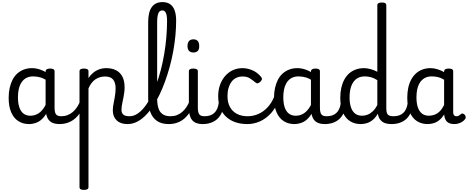

<svg xmlns="http://www.w3.org/2000/svg" viewBox="-20 -1172 4483 1840"><path d="M258 17Q201 17 157 -10.5Q113 -38 88 -94Q63 -150 63 -235Q63 -287 73 -331Q83 -375 101.5 -410Q120 -445 147.5 -469Q175 -493 210 -506Q245 -519 287 -519Q328 -519 371 -503Q414 -487 448 -461V-386Q408 -418 371.5 -429Q335 -440 296 -440Q270 -440 247.5 -432Q225 -424 207.5 -408Q190 -392 177.5 -368Q165 -344 158.5 -312Q152 -280 152 -239Q152 -184 165 -144.5Q178 -105 204.5 -84Q231 -63 271 -63Q307 -63 338.5 -79.5Q370 -96 396.5 -132.5Q423 -169 442 -229L458 -168Q435 -91 401.5 -51Q368 -11 330.5 3Q293 17 258 17ZM548 17Q514 17 489 7.5Q464 -2 448 -21.5Q432 -41 424.5 -70.5Q417 -100 417 -140V-486Q417 -501 428 -508Q439 -515 461 -515Q482 -515 492.5 -508.5Q503 -502 503 -488V-140Q503 -95 516.5 -76.5Q530 -58 567 -58Q576 -58 580.5 -46.5Q585 -35 583.5 -20.5Q582 -6 573.5 5.5Q565 17 548 17Z M548 17Q534 17 527.5 5.5Q521 -6 522.5 -20.5Q524 -35 535 -46.5Q546 -58 567 -58Q600 -58 628 -69Q656 -80 679 -100Q702 -120 719.5 -147Q737 -174 749 -205Q755 -220 766.5 -218.5Q778 -217 786.5 -207Q795 -197 792 -186Q777 -138 753.5 -100.5Q730 -63 699.5 -36.5Q669 -10 631 3.5Q593 17 548 17Z M784 648Q763 648 752.5 641.5Q742 635 742 622V-489Q742 -502 752.5 -508.5Q763 -515 784 -515Q806 -515 817 -508.5Q828 -502 828 -489V-424Q847 -453 873 -474.5Q899 -496 931 -507.5Q963 -519 998 -519Q1050 -519 1089.5 -500Q1129 -481 1151.5 -440.5Q1174 -400 1174 -334Q1174 -310 1171 -286.5Q1168 -263 1163.5 -240.5Q1159 -218 1154.5 -197Q1150 -176 1147 -156.5Q1144 -137 1144 -120Q1144 -91 1161 -74.5Q1178 -58 1221 -58Q1235 -58 1241.5 -46.5Q1248 -35 1246.5 -20.5Q1245 -6 1234 5.5Q1223 17 1202 17Q1135 17 1098 -18.5Q1061 -54 1061 -115Q1061 -131 1063.5 -150.5Q1066 -170 1070.5 -191.5Q1075 -213 1079 -236Q1083 -259 1085.5 -281.5Q1088 -304 1088 -326Q1088 -379 1064.5 -409Q1041 -439 986 -439Q964 -439 941.5 -433Q919 -427 898 -414Q877 -401 859.5 -379Q842 -357 828 -325V622Q828 635 817 641.5Q806 648 784 648Z M1202 17Q1183 17 1176.5 5.5Q1170 -6 1174 -20.5Q1178 -35 1190 -46.5Q1202 -58 1221 -58Q1259 -58 1294 -80Q1329 -102 1361.5 -142Q1394 -182 1423 -237Q1452 -292 1476.5 -358.5Q1501 -425 1520.5 -499.5Q1540 -574 1553.5 -653.5Q1567 -733 1574 -814Q1581 -895 1581 -974Q1581 -993 1594 -1002.5Q1607 -1012 1624.5 -1012Q1642 -1012 1655 -1002.5Q1668 -993 1668 -974Q1668 -905 1661 -831.5Q1654 -758 1640.5 -683Q1627 -608 1607 -534.5Q1587 -461 1562 -392Q1537 -323 1507 -261Q1477 -199 1442.5 -148.5Q1408 -98 1369.5 -60.5Q1331 -23 1289 -3Q1247 17 1202 17Z M1596 17Q1528 17 1484.5 -13Q1441 -43 1420.5 -98.5Q1400 -154 1400 -228V-959Q1400 -1056 1434.5 -1104Q1469 -1152 1537 -1152Q1581 -1152 1610 -1132Q1639 -1112 1653.5 -1072.5Q1668 -1033 1668 -974Q1668 -955 1655 -946Q1642 -937 1624.5 -937Q1607 -937 1594 -946Q1581 -955 1581 -974Q1581 -1008 1576 -1029.5Q1571 -1051 1561 -1061.5Q1551 -1072 1535 -1072Q1519 -1072 1508 -1061Q1497 -1050 1491.5 -1025.5Q1486 -1001 1486 -959V-228Q1486 -176 1497.5 -137.5Q1509 -99 1537.5 -78.5Q1566 -58 1615 -58Q1629 -58 1635.5 -46.5Q1642 -35 1640.5 -20.5Q1639 -6 1628 5.5Q1617 17 1596 17Z M1596 17Q1582 17 1575.5 5.5Q1569 -6 1570.5 -20.5Q1572 -35 1583 -46.5Q1594 -58 1615 -58Q1648 -58 1676 -69Q1704 -80 1727 -100Q1750 -120 1767.5 -147Q1785 -174 1797 -205Q1803 -220 1814.5 -218.5Q1826 -217 1834.5 -207Q1843 -197 1840 -186Q1825 -138 1801.5 -100.5Q1778 -63 1747.5 -36.5Q1717 -10 1679 3.5Q1641 17 1596 17Z M1921 17Q1887 17 1862 7.5Q1837 -2 1821 -21.5Q1805 -41 1797.5 -70.5Q1790 -100 1790 -140V-489Q1790 -502 1800.5 -508.5Q1811 -515 1832 -515Q1854 -515 1865 -508.5Q1876 -502 1876 -489V-140Q1876 -95 1889.5 -76.5Q1903 -58 1940 -58Q1954 -58 1961 -46.5Q1968 -35 1966.5 -20.5Q1965 -6 1954 5.5Q1943 17 1921 17ZM1834 -669Q1806 -669 1791.5 -684.5Q1777 -700 1777 -731Q1777 -763 1791.5 -779Q1806 -795 1834 -795Q1861 -795 1875 -779Q1889 -763 1889 -731Q1890 -700 1875.5 -684.5Q1861 -669 1834 -669Z M1921 17Q1907 17 1900.5 5.5Q1894 -6 1895.5 -20.5Q1897 -35 1908 -46.5Q1919 -58 1940 -58Q1970 -58 1993.5 -66Q2017 -74 2034 -90Q2051 -106 2061.5 -130Q2072 -154 2076 -186Q2078 -201 2091 -205.5Q2104 -210 2116.5 -205.5Q2129 -201 2127 -186Q2123 -133 2106 -94.5Q2089 -56 2062 -31.5Q2035 -7 1999.5 5Q1964 17 1921 17Z M2352 17Q2223 17 2147 -53Q2071 -123 2071 -250Q2071 -309 2088.5 -358Q2106 -407 2137 -443Q2168 -479 2210.5 -499Q2253 -519 2304 -519Q2350 -519 2398 -499Q2446 -479 2482 -435Q2493 -421 2490 -411.5Q2487 -402 2476 -390Q2463 -377 2452 -374Q2441 -371 2429 -381Q2401 -404 2374.5 -421.5Q2348 -439 2304 -439Q2271 -439 2244 -426Q2217 -413 2198.5 -388Q2180 -363 2170 -328.5Q2160 -294 2160 -250Q2160 -190 2183.5 -147Q2207 -104 2250.5 -81Q2294 -58 2352 -58Q2366 -58 2373.5 -46.5Q2381 -35 2381 -20.5Q2381 -6 2374 5.5Q2367 17 2352 17Z M2350 17Q2341 17 2336.5 5.5Q2332 -6 2332 -20.5Q2332 -35 2337 -46.5Q2342 -58 2351 -58Q2406 -58 2454.5 -79Q2503 -100 2542 -141Q2581 -182 2607 -243Q2612 -252 2624.5 -249.5Q2637 -247 2647.5 -238Q2658 -229 2654 -219Q2625 -140 2577.5 -87.5Q2530 -35 2471.5 -9Q2413 17 2350 17Z M2801 17Q2744 17 2700 -10.5Q2656 -38 2631 -94Q2606 -150 2606 -235Q2606 -287 2616 -331Q2626 -375 2644.5 -410Q2663 -445 2690.5 -469Q2718 -493 2753 -506Q2788 -519 2830 -519Q2871 -519 2914 -503Q2957 -487 2991 -461V-386Q2951 -418 2914.5 -429Q2878 -440 2839 -440Q2813 -440 2790.5 -432Q2768 -424 2750.5 -408Q2733 -392 2720.5 -368Q2708 -344 2701.5 -312Q2695 -280 2695 -239Q2695 -184 2708 -144.5Q2721 -105 2747.5 -84Q2774 -63 2814 -63Q2850 -63 2881.5 -79.5Q2913 -96 2939.5 -132.5Q2966 -169 2985 -229L3001 -168Q2978 -91 2944.5 -51Q2911 -11 2873.5 3Q2836 17 2801 17ZM3091 17Q3057 17 3032 7.5Q3007 -2 2991 -21.5Q2975 -41 2967.5 -70.5Q2960 -100 2960 -140V-486Q2960 -501 2971 -508Q2982 -515 3004 -515Q3025 -515 3035.5 -508.5Q3046 -502 3046 -488V-140Q3046 -95 3059.5 -76.5Q3073 -58 3110 -58Q3119 -58 3123.5 -46.5Q3128 -35 3126.5 -20.5Q3125 -6 3116.5 5.5Q3108 17 3091 17Z M3091 17Q3077 17 3070.5 5.5Q3064 -6 3065.5 -20.5Q3067 -35 3078 -46.5Q3089 -58 3110 -58Q3140 -58 3163.5 -66Q3187 -74 3204 -90Q3221 -106 3231.5 -130Q3242 -154 3246 -186Q3248 -201 3261 -205.5Q3274 -210 3286.5 -205.5Q3299 -201 3297 -186Q3293 -133 3276 -94.5Q3259 -56 3232 -31.5Q3205 -7 3169.5 5Q3134 17 3091 17Z M3436 17Q3379 17 3335 -10.5Q3291 -38 3266 -94Q3241 -150 3241 -235Q3241 -287 3251 -331Q3261 -375 3280 -410Q3299 -445 3326.5 -469Q3354 -493 3390 -506Q3426 -519 3469 -519Q3499 -519 3532.5 -509.5Q3566 -500 3596 -484V-1122Q3596 -1135 3607 -1141.5Q3618 -1148 3640 -1148Q3662 -1148 3672 -1141.5Q3682 -1135 3682 -1122V-135Q3682 -90 3696.5 -74Q3711 -58 3751 -58Q3763 -58 3769 -46.5Q3775 -35 3773.5 -20.5Q3772 -6 3762 5.5Q3752 17 3732 17Q3704 17 3681.5 11.5Q3659 6 3643 -6Q3627 -18 3616.5 -35.5Q3606 -53 3602 -77L3601 -83Q3578 -43 3550 -21Q3522 1 3493 9Q3464 17 3436 17ZM3449 -63Q3478 -63 3504 -73.5Q3530 -84 3553.5 -106.5Q3577 -129 3596 -166V-404Q3565 -424 3535.5 -432Q3506 -440 3474 -440Q3448 -440 3425.5 -432Q3403 -424 3385.5 -408Q3368 -392 3355.5 -368Q3343 -344 3336.5 -312Q3330 -280 3330 -239Q3330 -184 3343 -144.5Q3356 -105 3382.5 -84Q3409 -63 3449 -63Z M3732 17Q3718 17 3711.5 5.5Q3705 -6 3706.5 -20.5Q3708 -35 3719 -46.5Q3730 -58 3751 -58Q3781 -58 3804.5 -66Q3828 -74 3845 -90Q3862 -106 3872.5 -130Q3883 -154 3887 -186Q3889 -201 3902 -205.5Q3915 -210 3927.5 -205.5Q3940 -201 3938 -186Q3934 -133 3917 -94.5Q3900 -56 3873 -31.5Q3846 -7 3810.5 5Q3775 17 3732 17Z M4078 17Q4021 17 3977 -10.5Q3933 -38 3908 -94Q3883 -150 3883 -235Q3883 -287 3892.5 -331Q3902 -375 3921 -410Q3940 -445 3967 -469Q3994 -493 4029 -506Q4064 -519 4106 -519Q4138 -519 4172 -508.5Q4206 -498 4236 -481V-486Q4236 -501 4247 -508Q4258 -515 4280 -515Q4302 -515 4312.5 -508.5Q4323 -502 4323 -488V-96Q4323 -83 4327 -74.5Q4331 -66 4338 -62Q4345 -58 4354 -58Q4364 -58 4370.5 -60.5Q4377 -63 4383.5 -68Q4390 -73 4399 -80Q4406 -86 4415 -83.5Q4424 -81 4433 -73Q4442 -63 4443 -52Q4444 -41 4439 -33Q4428 -17 4411 -6Q4394 5 4374.5 11Q4355 17 4335 17Q4312 17 4295 12Q4278 7 4266 -3.5Q4254 -14 4247.5 -29Q4241 -44 4238 -63Q4238 -64 4237 -67.5Q4236 -71 4236 -75Q4213 -38 4186.5 -18Q4160 2 4132 9.5Q4104 17 4078 17ZM3971 -239Q3971 -184 3984 -144.5Q3997 -105 4023.5 -84Q4050 -63 4090 -63Q4119 -63 4145.5 -73Q4172 -83 4195 -106Q4218 -129 4236 -166V-408Q4205 -427 4176 -433.5Q4147 -440 4115 -440Q4089 -440 4067 -432Q4045 -424 4027 -408Q4009 -392 3996.5 -368Q3984 -344 3977.5 -312Q3971 -280 3971 -239Z"/></svg>

Font: Playwrite CL
Style: Regular
Weight: 400
Designer: Veronika Burian, José Scaglione
Foundry: TypeTogether
Version: Version 1.002